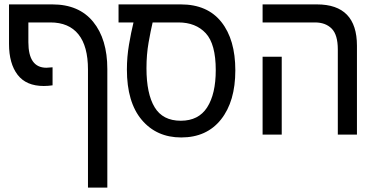

<svg xmlns="http://www.w3.org/2000/svg" viewBox="-20 -612 1716 873"><path d="M179 -221Q99 -221 60 -272Q21 -323 21 -412V-592H218Q339 -592 403.5 -513Q468 -434 468 -298V241H380V-296Q380 -402 336.5 -456Q293 -510 209 -510H109V-420Q109 -304 191 -304Q198 -304 205 -305Q212 -306 219 -306V-224Q198 -221 179 -221Z M804 13Q692 13 624.5 -67Q557 -147 557 -296Q557 -353 566.5 -409Q576 -465 587 -510H519V-592H802Q923 -592 986.5 -512Q1050 -432 1050 -292Q1050 -151 985 -69Q920 13 804 13ZM802 -63Q883 -63 922 -124Q961 -185 961 -293Q961 -412 915.5 -461Q870 -510 791 -510H674Q665 -472 655.5 -418Q646 -364 646 -302Q646 -186 683 -124.5Q720 -63 802 -63Z M1516 0V-387Q1516 -454 1488 -482Q1460 -510 1412 -510H1174V-592H1421Q1603 -592 1603 -404V0ZM1174 0V-354H1261V0Z"/></svg>

Font: Noto Sans Hebrew SemiCondensed
Style: Regular
Weight: 400
Width: 4
Designer: Monotype Design Team
Foundry: Monotype Imaging Inc.
Version: Version 2.004; ttfautohint (v1.8.4.7-5d5b)